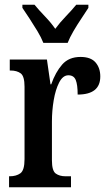

<svg xmlns="http://www.w3.org/2000/svg" viewBox="-20 -786 454 806"><path d="M18 0V-46H21Q48 -46 65.5 -58.5Q83 -71 83 -118V-422Q83 -466 67 -478Q51 -490 24 -490H21V-536H177L192 -432H195Q213 -483 241 -515Q269 -547 318 -547Q361 -547 381 -524Q401 -501 401 -465Q401 -389 306 -389Q306 -430 298 -450Q290 -470 267 -470Q244 -470 228.5 -440Q213 -410 205.5 -365.5Q198 -321 198 -276V-113Q198 -69 214 -57.5Q230 -46 255 -46H278V0ZM162 -606Q153 -629 137 -655.5Q121 -682 104 -708Q87 -734 74 -753V-766H125Q143 -744 168.5 -717.5Q194 -691 212 -665Q231 -691 256.5 -717.5Q282 -744 300 -766H351V-753Q339 -734 321.5 -708Q304 -682 288.5 -655.5Q273 -629 264 -606Z"/></svg>

Font: Noto Serif ExtraCondensed SemiBold
Style: Regular
Weight: 600
Width: 2
Designer: Monotype Design Team
Foundry: Monotype Imaging Inc.
Version: Version 2.015; ttfautohint (v1.8.4.7-5d5b)